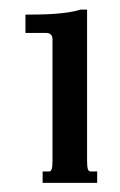

<svg xmlns="http://www.w3.org/2000/svg" viewBox="-20 -747 256 409"><path d="M165.5 -726.6V-403.8Q165.5 -391.6 167.2 -386.7Q168.9 -381.8 172.9 -381.8H187V-357.4H70.8V-381.8H84.5Q88.4 -381.8 90.1 -386.7Q91.8 -391.6 91.8 -402.8V-664.6Q91.8 -669.4 88.4 -673.1Q85 -676.8 79.6 -676.8H34.2V-715.8Q45.9 -715.8 61.3 -716.1Q76.7 -716.3 92.8 -717.3Q108.9 -718.3 124.3 -720.5Q139.6 -722.7 151.9 -726.6Z"/></svg>

Font: Arian AMU Serif
Style: Bold
Weight: 700
Designer: Ruben Hakobyan (Tarumian)
Foundry: Ruben Hakobyan (Tarumian)
Version: Version 1.002